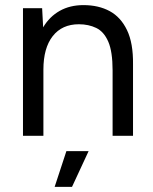

<svg xmlns="http://www.w3.org/2000/svg" viewBox="-20 -532 598 752"><path d="M70 0V-500H145L149 -425Q174 -467 214 -489.5Q254 -512 307 -512Q366 -512 409.5 -488.5Q453 -465 477.5 -414Q502 -363 501 -280V0H421V-256Q421 -330 404 -369Q387 -408 357 -422.5Q327 -437 289 -437Q223 -437 186.5 -390.5Q150 -344 150 -259V0ZM194 200 240 60H327L262 200Z"/></svg>

Font: Figtree Light
Style: Regular
Weight: 400
Version: Version 2.002